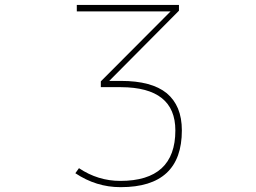

<svg xmlns="http://www.w3.org/2000/svg" viewBox="-20 -773 1040 780"><path d="M468.8 -12.7Q371.1 -12.7 286.1 -69.3L300.8 -89.8Q377.9 -38.1 468.8 -38.1Q692.4 -38.1 692.4 -243.2Q692.4 -418 471.7 -418.9H389.6V-442.4L672.9 -726.6H292V-752.9H707V-729.5L423.8 -444.3H471.7Q595.7 -444.3 657.2 -394.5Q687.5 -369.1 703.1 -332Q718.8 -293.9 718.8 -243.2Q718.8 -127.9 656.7 -70.3Q594.7 -12.7 470.7 -12.7Z"/></svg>

Font: Mgen+ 1mn thin
Style: Regular
Weight: 100
Designer: [Source Han Sans]
Ryoko NISHIZUKA  (kana & ideographs); Paul D. Hunt (Latin, Greek & Cyrillic); Wenlong ZHANG  (bopomofo
Version: Version 1.059.20150602